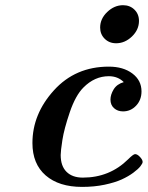

<svg xmlns="http://www.w3.org/2000/svg" viewBox="-20 -715 574 746"><path d="M106 -159.2Q106 -272 189.5 -364Q272.9 -456.1 402.8 -456.1Q459 -456.1 494.4 -429.4Q529.8 -402.8 529.8 -359.9Q529.8 -326.7 508.8 -304.4Q487.8 -282.2 458 -282.2Q437 -282.2 423.1 -294.7Q409.2 -307.1 409.2 -328.1Q409.2 -347.2 421.6 -367.7Q434.1 -388.2 460.9 -396Q438 -418.9 402.8 -418.9Q347.7 -418.9 304.2 -375Q273.4 -344.2 251.2 -279.1Q229 -213.9 222.4 -170.9Q215.8 -127.9 215.8 -112.8Q215.8 -69.8 238.5 -47.4Q261.2 -24.9 301.8 -24.9Q405.8 -24.9 478 -96.2Q498 -116.2 504.9 -116.2Q513.7 -116.2 523.9 -105.2Q534.2 -94.2 534.2 -85.9Q534.2 -80.1 525.6 -69.1Q517.1 -58.1 498 -43.9Q479 -29.8 452.9 -17.8Q426.8 -5.9 386.5 2.7Q346.2 11.2 298.8 11.2Q209 11.2 157.5 -33.4Q106 -78.1 106 -159.2ZM369.1 -607.9Q369.1 -642.1 396.7 -668.5Q424.3 -694.8 458 -694.8Q484.9 -694.8 502.4 -677.5Q520 -660.2 520 -633.8Q520 -599.6 492.7 -573.2Q465.3 -546.9 431.2 -546.9Q404.3 -546.9 386.7 -564.5Q369.1 -582 369.1 -607.9Z"/></svg>

Font: CMU Serif
Style: BoldItalic
Weight: 700
Italic angle: -14.04°
Version: Version 0.7.0